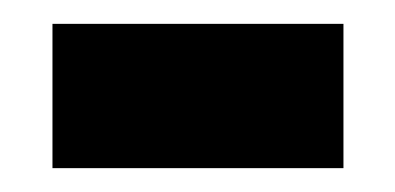

<svg xmlns="http://www.w3.org/2000/svg" viewBox="-20 -353 331 161"><path d="M24 -212V-333H268V-212Z"/></svg>

Font: Noto Serif Armenian SemiCondensed Black
Style: Regular
Weight: 900
Width: 4
Designer: Monotype Design Team
Foundry: Monotype Imaging Inc.
Version: Version 2.008; ttfautohint (v1.8.4.7-5d5b)